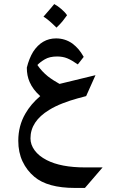

<svg xmlns="http://www.w3.org/2000/svg" viewBox="-20 -555 555 945"><path d="M485 269 398 370H349Q214 370 149 315Q112 284 91 239.5Q70 195 70 138Q70 64 105 4Q132 -43 178 -82Q142 -114 126 -151Q112 -182 112 -222Q123 -267 143 -300Q186 -366 256 -366Q300 -366 336 -341Q353 -328 366 -313Q379 -298 392 -275L363 -238Q333 -259 311 -268Q289 -277 261 -277Q224 -277 200.5 -263Q177 -249 164 -235Q186 -203 216 -179Q226 -171 243 -160Q260 -149 273 -142L450 -185L404 -82Q396 -80 361 -70.5Q326 -61 288.5 -46.5Q251 -32 222 -14Q130 42 130 126Q130 157 150.5 185Q171 213 210 233Q280 269 399 269ZM310 -480Q301 -467 289 -452Q277 -437 258 -419Q217 -460 194 -473Q236 -521 247 -535Q264 -526 282.5 -510Q301 -494 310 -480Z"/></svg>

Font: Katibeh
Style: Regular
Weight: 400
Designer: Arabic design by Kourosh Beigpour, Latin design by Eduardo Tunni, engineering by Lasse Fister
Version: Version 1.0010g